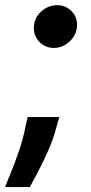

<svg xmlns="http://www.w3.org/2000/svg" viewBox="-38 -562 361 759"><path d="M196.4 -99.4 185.4 -60.4Q173.3 -13.5 152.7 33Q132.1 79.5 111.9 117.7Q91.6 155.9 79.9 177.6H-18.1Q-10.3 157.3 5.1 119.9Q20.6 82.4 36.8 35.5Q52.9 -11.4 62.5 -59.7L71.4 -99.4ZM175.4 -372.5Q139.6 -372.5 116.7 -397.4Q93.8 -422.2 95.9 -457.7Q98.4 -492.9 125.5 -517.2Q152.7 -541.5 188.2 -541.5Q222.3 -541.5 245.7 -517Q269.2 -492.5 266.3 -457.7Q263.8 -422.2 236.3 -397.4Q208.8 -372.5 175.4 -372.5Z"/></svg>

Font: Inter UI
Style: Bold Italic
Weight: 700
Italic angle: 9.39999°
Designer: Rasmus Andersson
Foundry: rsms
Version: 3.2;8d6f07862